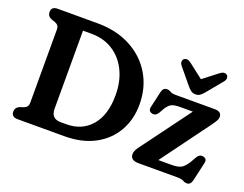

<svg xmlns="http://www.w3.org/2000/svg" viewBox="-111 -915 1455 1144"><g transform="rotate(20 617.0 -343.0)"><path d="M39 -34.5Q39 -60.5 65.5 -72L87.5 -79Q101.5 -84 108.8 -93Q116 -102 116 -119.5V-580.5Q116 -598 108.8 -607Q101.5 -616 87.5 -621L65.5 -628Q39 -639.5 39 -665.5Q39 -700 78.5 -700H330.5Q451 -700 541.2 -652.2Q631.5 -604.5 681.5 -520.8Q731.5 -437 731.5 -329.5Q731.5 -235.5 689.2 -161Q647 -86.5 567 -43.2Q487 0 373.5 0H78.5Q39 0 39 -34.5ZM362 -71Q461 -71 519.8 -139.8Q578.5 -208.5 578.5 -333.5Q578.5 -420.5 546.2 -487Q514 -553.5 455.5 -591.2Q397 -629 318 -629H264.5V-133.5Q264.5 -71 326 -71ZM1178.5 -368.5 950 -58H1033Q1073.5 -58 1093.8 -69Q1114 -80 1135.5 -114L1155.5 -149.5Q1170.5 -174.5 1194 -169.5Q1221 -164 1214.5 -135.5L1188 -18.5Q1180.5 14.5 1157 14.5Q1143 14.5 1131.2 7.2Q1119.5 0 1094 0H845Q817 0 805 -10.8Q793 -21.5 793 -38.5Q793 -60 813.5 -87L1044.5 -399.5H963Q929 -399.5 911 -391.2Q893 -383 875.5 -355L859 -325.5Q844 -300.5 820.5 -305.5Q794 -312 800 -339.5L823 -441Q830 -472.5 854.5 -472.5Q868 -472.5 879.5 -465.2Q891 -458 916 -458H1161.5Q1206 -458 1206 -424Q1206 -413.5 1199.8 -401.5Q1193.5 -389.5 1178.5 -368.5ZM1078 -536Q1065 -520 1053 -510.8Q1041 -501.5 1024 -501.5Q1006 -501.5 993.8 -510.8Q981.5 -520 968.5 -536L888.5 -633Q878.5 -645.5 879 -656.5Q879.5 -667.5 886 -673.5Q904 -689 930 -670L1023.5 -597.5L1117 -670Q1143 -689 1161 -673.5Q1167 -667.5 1167.5 -656.5Q1168 -645.5 1158 -633Z"/></g></svg>

Font: Fraunces 72pt S100 SemiBold
Style: Regular
Weight: 600
Version: Version 1.000; ttfautohint (v1.8.3)